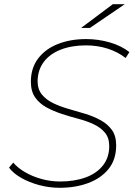

<svg xmlns="http://www.w3.org/2000/svg" viewBox="-20 -890 644 914"><path d="M264 4Q214 4 166 -9Q118 -22 80.5 -43.5Q43 -65 23 -92L43 -116Q64 -91 99 -70.5Q134 -50 177.5 -38Q221 -26 266 -26Q335 -26 388 -45.5Q441 -65 470.5 -103Q500 -141 500 -194Q500 -234 479.5 -258.5Q459 -283 426 -298.5Q393 -314 353 -324.5Q313 -335 273.5 -348Q234 -361 201 -379Q168 -397 147.5 -426Q127 -455 127 -501Q127 -566 161.5 -611.5Q196 -657 255.5 -680.5Q315 -704 390 -704Q448 -704 503 -688Q558 -672 596 -642L578 -614Q541 -643 492.5 -658.5Q444 -674 389 -674Q322 -674 270 -654Q218 -634 189 -596Q160 -558 159 -504Q159 -465 179.5 -440Q200 -415 233 -399Q266 -383 306.5 -371.5Q347 -360 386.5 -348Q426 -336 459.5 -317.5Q493 -299 513 -271Q533 -243 533 -198Q533 -131 497.5 -86.5Q462 -42 401 -19Q340 4 264 4ZM366 -757 517 -870H574L408 -757Z"/></svg>

Font: Montserrat Thin ExtraLight
Style: Italic
Weight: 250
Italic angle: -11.3°
Version: Version 9.000